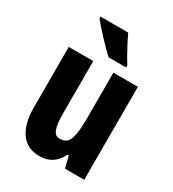

<svg xmlns="http://www.w3.org/2000/svg" viewBox="-187 -870 888 984"><g transform="rotate(30 257.0 -378.0)"><path d="M461 -550V0H347L330 -69H323Q285 10 201 10Q128 10 90 -43Q52 -96 52 -192V-550H197V-237Q197 -178 208 -148.5Q219 -119 245 -119Q291 -119 303.5 -160Q316 -201 316 -274V-550ZM279 -766Q288 -746 303 -717Q318 -688 333.5 -661Q349 -634 359 -619V-606H255Q242 -618 222.5 -637.5Q203 -657 182 -679.5Q161 -702 143 -722.5Q125 -743 115 -756V-766Z"/></g></svg>

Font: Noto Sans Lao Looped ExtraCondensed ExtraBold
Style: Regular
Weight: 800
Width: 2
Designer: Mark Frömberg, Ben Mitchell
Foundry: The Fontpad Ltd
Version: Version 1.002; ttfautohint (v1.8.4.7-5d5b)